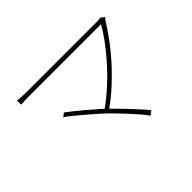

<svg xmlns="http://www.w3.org/2000/svg" viewBox="-123 -941 1247 1247"><g transform="rotate(-45 500.0 -317.5)"><path d="M905 -638Q901 -634 896.5 -628.5Q892 -623 889 -618Q862 -574 824 -521.5Q786 -469 736.5 -412.5Q687 -356 625.5 -298.5Q564 -241 489 -188L465 -207Q536 -256 597.5 -313Q659 -370 709.5 -427.5Q760 -485 796.5 -536Q833 -587 853 -624Q833 -624 791 -624Q749 -624 692 -624Q635 -624 572 -624Q509 -624 447.5 -624Q386 -624 334 -624Q282 -624 247.5 -624Q213 -624 205 -624Q186 -624 169.5 -623.5Q153 -623 139.5 -622.5Q126 -622 117 -621V-659Q131 -658 144.5 -656.5Q158 -655 173 -654.5Q188 -654 205 -654Q213 -654 247 -654Q281 -654 332 -654Q383 -654 443 -654Q503 -654 565 -654Q627 -654 683 -654Q739 -654 781 -654Q823 -654 843 -654Q869 -654 878 -658ZM490 -168Q467 -191 434 -220.5Q401 -250 366 -279.5Q331 -309 301 -333.5Q271 -358 253 -370L277 -389Q291 -379 320 -356Q349 -333 384.5 -303.5Q420 -274 454.5 -243Q489 -212 514 -187Q544 -157 577.5 -122Q611 -87 640.5 -54.5Q670 -22 689 2L661 24Q645 1 616.5 -32Q588 -65 554.5 -100.5Q521 -136 490 -168Z"/></g></svg>

Font: Noto Sans JP
Style: Regular
Weight: 100
Designer: Ryoko NISHIZUKA 西塚涼子 (kana, bopomofo & ideographs); Paul D. Hunt (Latin, Greek & Cyrillic); Sandoll Communications 산돌커뮤니
Foundry: Adobe
Version: Version 2.004;hotconv 1.0.118;makeotfexe 2.5.65603